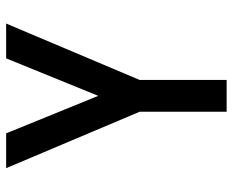

<svg xmlns="http://www.w3.org/2000/svg" viewBox="-88 -472 775 640"><g transform="rotate(-90 300.0 -152.5)"><path d="M247 215V-75L59 -520H175L300 -213L425 -520H541L353 -75V215Z"/></g></svg>

Font: Iosevka Aile Semibold
Style: Regular
Weight: 600
Designer: Belleve Invis
Foundry: Belleve Invis
Version: Version 31.1.0; ttfautohint (v1.8.4)